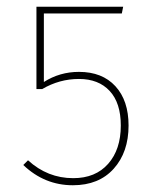

<svg xmlns="http://www.w3.org/2000/svg" viewBox="-20 -539 460 569"><path d="M345 -519 341 -499H110V-296Q157 -326 214 -326Q283 -326 322 -283.5Q361 -241 361 -167Q361 -88 317 -39Q273 10 196 10Q112 10 49 -50L63 -64Q121 -11 197 -11Q263 -11 300.5 -53.5Q338 -96 338 -167Q338 -234 305 -269.5Q272 -305 214 -305Q156 -305 105 -275H88V-519Z"/></svg>

Font: FiraGO Thin
Style: Regular
Weight: 100
Designer: bBox Type
Foundry: bBox Type GmbH
Version: Version 1.001;PS 001.001;hotconv 1.0.88;makeotf.lib2.5.64775